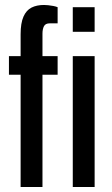

<svg xmlns="http://www.w3.org/2000/svg" viewBox="-20 -753 450 773"><path d="M63 0V-452H16V-527H63V-615Q63 -660 74.5 -686Q86 -712 107 -722.5Q128 -733 157 -733Q164 -733 174 -732Q184 -731 194.5 -729Q205 -727 212 -724V-659H180Q163 -659 157 -647.5Q151 -636 151 -617V-527H212V-452H151V0ZM273 -625V-724H361V-625ZM273 0V-527H361V0Z"/></svg>

Font: Archivo ExtraCondensed Medium
Style: Regular
Weight: 500
Width: 2
Designer: Hector Gatti
Foundry: Omnibus-Type
Version: Version 2.001